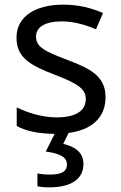

<svg xmlns="http://www.w3.org/2000/svg" viewBox="-20 -566 519 826"><path d="M339 139C339 88 300 64 252 53L275 6C374 -7 434 -59 434 -148C434 -234 375 -269 273 -307C170 -346 135 -364 135 -409C135 -449 174 -474 246 -474C298 -474 348 -459 393 -440L423 -510C373 -532 317 -546 252 -546C132 -546 51 -495 51 -404C51 -316 113 -284 217 -244C322 -204 349 -180 349 -140C349 -92 311 -61 222 -61C159 -61 94 -83 52 -104V-24C92 -2 143 9 215 10L177 86C228 93 268 106 268 141C268 174 242 185 194 185C175 185 153 183 141 180V235C152 238 171 240 191 240C289 240 339 203 339 139Z"/></svg>

Font: Noto Sans Mahajani
Style: Regular
Weight: 400
Designer: Monotype Design Team
Foundry: Monotype Imaging Inc.
Version: Version 2.003